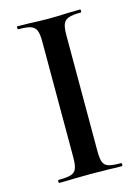

<svg xmlns="http://www.w3.org/2000/svg" viewBox="-100 -683 538 740"><g transform="rotate(-15 169.5 -312.5)"><path d="M293 -12Q296 -12 296 -6Q296 0 293 0Q261 0 242 -1L168 -2L96 -1Q77 0 44 0Q41 0 41 -6Q41 -12 44 -12Q78 -12 93.5 -17Q109 -22 115 -36.5Q121 -51 121 -81V-544Q121 -574 115 -588Q109 -602 93.5 -607.5Q78 -613 44 -613Q41 -613 41 -619Q41 -625 44 -625L96 -624Q140 -622 168 -622Q199 -622 243 -624L293 -625Q296 -625 296 -619Q296 -613 293 -613Q260 -613 244 -607Q228 -601 222.5 -586.5Q217 -572 217 -542V-81Q217 -50 222.5 -36Q228 -22 243.5 -17Q259 -12 293 -12Z"/></g></svg>

Font: Cormorant Garamond SemiBold
Style: Regular
Weight: 600
Designer: Christian Thalmann (Catharsis Fonts)
Foundry: Catharsis Fonts
Version: Version 4.000